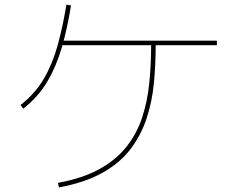

<svg xmlns="http://www.w3.org/2000/svg" viewBox="-20 -801 1040 841"><path d="M930 -623V-603H244V-623ZM238 20 234 0Q343 -20 416.5 -61Q490 -102 535 -159.5Q580 -217 603 -287.5Q626 -358 634 -438.5Q642 -519 642 -605H662Q662 -518 654 -436Q646 -354 621.5 -280.5Q597 -207 550.5 -146.5Q504 -86 427.5 -43.5Q351 -1 238 20ZM82 -325 70 -341Q134 -391 172 -456Q210 -521 232.5 -602.5Q255 -684 271 -781L291 -777Q275 -677 251 -594Q227 -511 187.5 -444Q148 -377 82 -325Z"/></svg>

Font: Murecho Thin
Style: Regular
Weight: 100
Designer: Neil Summerour
Foundry: Positype
Version: Version 1.010